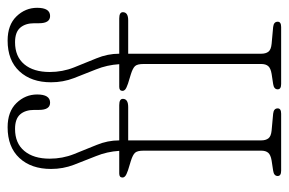

<svg xmlns="http://www.w3.org/2000/svg" viewBox="-147 -611 758 504"><g transform="rotate(-90 232.0 -359.0)"><path d="M115.5 -52Q115.5 -40.5 120.8 -33.5Q126 -26.5 141.5 -25L185.5 -21Q199.5 -19.5 199.5 -9Q199.5 0 185.5 0H36Q22 0 22 -9Q22 -19 36 -21L62.5 -25Q77.5 -27.5 83 -34Q88.5 -40.5 88.5 -52V-361.5Q88.5 -377.5 83 -383.5Q77.5 -389.5 61.5 -394.5L37 -402Q25.5 -406 21.8 -409.2Q18 -412.5 18 -416.5Q18 -425 28.5 -425H88Q86 -457 74.2 -486Q62.5 -515 51.5 -543.8Q40.5 -572.5 40.5 -604Q40.5 -656 69.2 -687Q98 -718 150 -718Q191 -718 213.5 -694.8Q236 -671.5 236 -640.5Q236 -606.5 214.5 -606.5Q195.5 -606.5 195.5 -635.5V-648Q195.5 -671.5 183.8 -685Q172 -698.5 145.5 -698.5Q108 -698.5 87.8 -674.2Q67.5 -650 67.5 -607.5Q67.5 -574 79.5 -543.8Q91.5 -513.5 103.5 -484.5Q115.5 -455.5 115.5 -425H208Q224.5 -425 224.5 -415.5Q224.5 -401.5 203 -401.5H115.5ZM343 -52Q343 -40.5 348.2 -33.5Q353.5 -26.5 369 -25L413 -21Q427 -19.5 427 -9Q427 0 413 0H263.5Q249.5 0 249.5 -9Q249.5 -19 263.5 -21L290 -25Q305 -27.5 310.5 -34Q316 -40.5 316 -52V-361.5Q316 -377.5 310.5 -383.5Q305 -389.5 289 -394.5L264.5 -402Q253 -406 249.2 -409.2Q245.5 -412.5 245.5 -416.5Q245.5 -425 256 -425H315.5Q313.5 -457 301.8 -486Q290 -515 279 -543.8Q268 -572.5 268 -604Q268 -656 296.8 -687Q325.5 -718 377.5 -718Q418.5 -718 441 -694.8Q463.5 -671.5 463.5 -640.5Q463.5 -606.5 442 -606.5Q423 -606.5 423 -635.5V-648Q423 -671.5 411.2 -685Q399.5 -698.5 373 -698.5Q335.5 -698.5 315.2 -674.2Q295 -650 295 -607.5Q295 -574 307 -543.8Q319 -513.5 331 -484.5Q343 -455.5 343 -425H435.5Q452 -425 452 -415.5Q452 -401.5 430.5 -401.5H343Z"/></g></svg>

Font: Fraunces 144pt SuperSoft Thin
Style: Regular
Weight: 100
Version: Version 1.000;[0bf87f6ff]